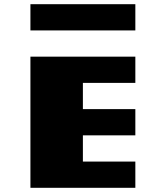

<svg xmlns="http://www.w3.org/2000/svg" viewBox="-20 -895 790 915"><path d="M125 -750V-875H625V-750ZM125 0V-625H625V-500H375V-375H625V-250H375V-125H625V0Z"/></svg>

Font: Silkscreen
Style: Bold
Weight: 700
Designer: Jason Kottke
Foundry: Jason Kottke
Version: Version 1.001; ttfautohint (v1.8.4.7-5d5b)